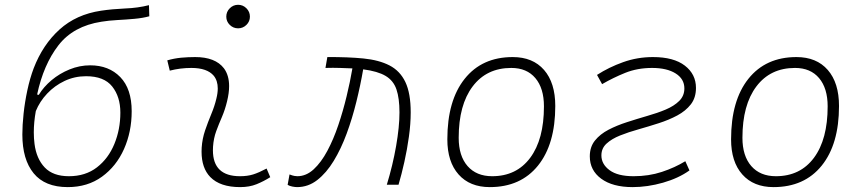

<svg xmlns="http://www.w3.org/2000/svg" viewBox="-20 -763 3556 793"><path d="M259.8 9.8Q165.5 9.8 118.9 -47.4Q72.3 -104.5 72.3 -207.5Q72.3 -245.6 77.4 -293.5Q82.5 -341.3 93 -390.4Q103.5 -439.5 119.1 -481Q156.7 -578.6 225.8 -641.1Q294.9 -703.6 397.5 -718.8Q442.9 -725.6 496.6 -728Q549.8 -730 595.2 -741.7L596.7 -695.8Q570.8 -688.5 535.9 -685.3Q501 -682.1 464.8 -680.2Q428.7 -678.2 398.9 -673.3Q282.7 -655.3 221.2 -575.7Q159.7 -496.1 133.3 -372.6L140.1 -371.1Q160.2 -404.3 193.1 -431.9Q226.1 -459.5 267.3 -476.3Q308.6 -493.2 352.5 -493.2Q429.7 -493.2 476.8 -444.6Q523.9 -396 523.9 -303.7Q523.9 -218.8 492.2 -147.5Q460.4 -76.2 401.1 -33.2Q341.8 9.8 259.8 9.8ZM264.6 -35.2Q333 -35.2 380.4 -71.8Q427.7 -108.4 452.4 -168.5Q477.1 -228.5 477.1 -297.9Q477.1 -363.3 443.4 -405.8Q409.7 -448.2 335.4 -448.2Q288.1 -448.2 246.8 -428.7Q205.6 -409.2 174.8 -376.5Q144 -343.8 127.9 -304.2Q119.6 -257.8 119.6 -216.3Q119.6 -191.4 122.6 -168.5Q130.4 -107.4 164.8 -71.3Q199.2 -35.2 264.6 -35.2Z M1081.1 -66.9 1096.2 -31.2Q1069.3 -14.2 1039.8 -2.2Q1010.3 9.8 971.7 9.8Q889.2 9.8 848.6 -31.7Q812.5 -68.8 812.5 -136.7Q812.5 -144.5 813 -153.3Q815.4 -189.9 827.1 -224.4Q838.9 -258.8 852.5 -291.5Q866.2 -324.2 873.5 -355Q879.4 -378.4 879.4 -397.5Q879.4 -429.7 862.8 -450.2Q835.4 -482.4 770.5 -482.4Q724.1 -482.4 681.2 -471.2L670.9 -513.7Q699.7 -522 728.5 -524.7Q757.3 -527.3 786.1 -527.3Q869.1 -527.3 904.8 -481Q926.3 -452.1 926.3 -407.2Q926.3 -379.4 918 -345.2Q909.7 -310.5 897 -280.8Q883.8 -250.5 873 -221.2Q862.3 -191.9 859.9 -157.7Q859.4 -149.9 859.4 -142.1Q859.4 -35.2 971.2 -35.2Q1002 -35.2 1025.4 -42.5Q1048.8 -49.8 1081.1 -66.9ZM963.4 -646Q943.4 -646 929 -660.2Q914.6 -674.3 914.6 -694.3Q914.6 -714.4 929 -728.8Q943.4 -743.2 963.4 -743.2Q983.4 -743.2 997.8 -728.8Q1012.2 -714.4 1012.2 -694.3Q1012.2 -674.3 997.8 -660.2Q983.4 -646 963.4 -646Z M1577.6 0Q1602.1 -80.1 1616 -159.7Q1629.9 -239.3 1629.9 -298.8Q1629.9 -357.4 1617.4 -393.8Q1605 -430.2 1572.5 -449.5Q1540 -468.8 1480 -476.6Q1468.8 -411.1 1451.9 -342.8Q1435.1 -274.4 1411.9 -211.4Q1388.7 -148.4 1358.4 -98.6Q1328.1 -48.8 1290.5 -19.5Q1252.9 9.8 1207 9.8Q1199.2 9.8 1187.7 7.6Q1176.3 5.4 1168 0.5L1175.8 -42.5Q1188.5 -37.6 1195.8 -36.4Q1203.1 -35.2 1208 -35.2Q1244.6 -35.2 1275.6 -63.7Q1306.6 -92.3 1332 -139.9Q1357.4 -187.5 1377.2 -246.1Q1397 -304.7 1411.6 -365.5Q1426.3 -426.3 1435.5 -480.5Q1411.6 -481.9 1383.8 -482.4Q1370.1 -482.9 1355 -482.9Q1340.3 -482.9 1324.2 -482.4L1332 -527.3Q1417 -527.8 1481.2 -521.5Q1545.4 -515.1 1588.9 -492.7Q1632.3 -470.2 1654.3 -424.1Q1676.3 -377.9 1676.3 -298.8Q1676.3 -251.5 1668.9 -198.5Q1661.6 -145.5 1650.1 -94.2Q1638.7 -43 1626 0Z M2002.9 9.8Q1920.4 9.8 1874 -42.5Q1827.6 -94.7 1827.6 -187.5Q1827.6 -347.7 1899.2 -437.5Q1970.7 -527.3 2097.7 -527.3Q2180.7 -527.3 2227.1 -474.1Q2273.4 -420.9 2273.4 -325.2Q2273.4 -167.5 2201.9 -78.9Q2130.4 9.8 2002.9 9.8ZM2012.7 -35.2Q2113.3 -35.2 2169.9 -111.3Q2226.6 -187.5 2226.6 -323.7Q2226.6 -398.4 2191.2 -440.4Q2155.8 -482.4 2091.8 -482.4Q1989.7 -482.4 1932.1 -406Q1874.5 -329.6 1874.5 -193.8Q1874.5 -119.1 1911.1 -77.1Q1947.8 -35.2 2012.7 -35.2Z M2592.8 9.8Q2510.3 9.8 2463.1 -24.9Q2416 -59.6 2416 -117.2Q2416 -156.2 2437.3 -182.6Q2458.5 -209 2493.2 -227.1Q2527.8 -245.1 2569.6 -258.5Q2611.3 -272 2653.3 -284.2Q2694.8 -295.9 2729.5 -310.5Q2764.2 -325.2 2785.4 -346.2Q2806.6 -367.2 2806.6 -397.9Q2806.6 -437 2770.5 -459.7Q2734.4 -482.4 2673.3 -482.4Q2612.8 -482.4 2562.5 -462.2Q2512.2 -441.9 2466.8 -415.5L2445.8 -453.6Q2495.1 -485.4 2553.7 -506.3Q2612.3 -527.3 2676.8 -527.3Q2762.7 -527.3 2808.6 -491.9Q2854.5 -456.5 2854.5 -399.9Q2854.5 -359.4 2833.3 -332Q2812 -304.7 2777.3 -286.1Q2742.7 -267.6 2700.9 -254.2Q2659.2 -240.7 2617.7 -229Q2575.7 -217.3 2541 -203.4Q2506.3 -189.5 2485.1 -169.9Q2463.9 -150.4 2463.9 -121.1Q2463.9 -85 2497.6 -60.1Q2531.2 -35.2 2596.7 -35.2Q2659.7 -35.2 2713.6 -53Q2767.6 -70.8 2810.5 -97.2L2827.6 -59.1Q2782.7 -26.9 2718.5 -8.5Q2654.3 9.8 2592.8 9.8Z M3174.8 9.8Q3092.3 9.8 3045.9 -42.5Q2999.5 -94.7 2999.5 -187.5Q2999.5 -347.7 3071 -437.5Q3142.6 -527.3 3269.5 -527.3Q3352.5 -527.3 3398.9 -474.1Q3445.3 -420.9 3445.3 -325.2Q3445.3 -167.5 3373.8 -78.9Q3302.2 9.8 3174.8 9.8ZM3184.6 -35.2Q3285.2 -35.2 3341.8 -111.3Q3398.4 -187.5 3398.4 -323.7Q3398.4 -398.4 3363 -440.4Q3327.6 -482.4 3263.7 -482.4Q3161.6 -482.4 3104 -406Q3046.4 -329.6 3046.4 -193.8Q3046.4 -119.1 3083 -77.1Q3119.6 -35.2 3184.6 -35.2Z"/></svg>

Font: CaskaydiaCove NF ExtraLight
Style: Italic
Weight: 200
Italic angle: -10°
Designer: Aaron Bell
Foundry: Saja Typeworks
Version: Version 2111.001; VTT 6.35;Nerd Fonts 3.2.1